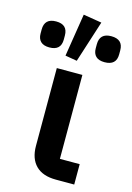

<svg xmlns="http://www.w3.org/2000/svg" viewBox="-167 -867 637 928"><g transform="rotate(15 151.5 -402.5)"><path d="M301 0H209Q143 0 108.5 -34.5Q74 -69 74 -133V-522H202V-102H301ZM13 -609Q-16 -609 -30.5 -623Q-45 -637 -45 -663V-683Q-45 -739 13 -739Q71 -739 71 -684V-664Q71 -609 13 -609ZM158 -581 99 -591 133 -805 225 -790ZM289 -609Q260 -609 245.5 -623Q231 -637 231 -663V-683Q231 -739 289 -739Q348 -739 348 -684V-664Q348 -609 289 -609Z"/></g></svg>

Font: IBM Plex Sans SmBld
Style: Regular
Weight: 600
Designer: Mike Abbink, Paul van der Laan, Pieter van Rosmalen
Foundry: Bold Monday
Version: Version 3.005